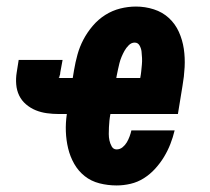

<svg xmlns="http://www.w3.org/2000/svg" viewBox="-20 -558 640 586"><path d="M336 8Q309 8 283.5 1.5Q258 -5 238.5 -20.5Q219 -36 206.5 -58Q194 -80 188 -105Q182 -130 181 -156.5Q180 -183 184 -210H160Q141 -210 123 -212.5Q105 -215 89 -221.5Q73 -228 59.5 -239.5Q46 -251 38.5 -266.5Q31 -282 29.5 -300.5Q28 -319 31 -337L37 -375H171L164 -337Q164 -334 163.5 -331.5Q163 -329 162 -327Q162 -326 161.5 -325Q161 -324 161 -323Q161 -323 161 -322.5Q161 -322 161 -322Q161 -322 161 -321.5Q161 -321 160 -321Q160 -321 160 -321Q160 -321 160 -321Q160 -321 159.5 -321Q159 -321 159 -321Q159 -320 159.5 -320Q160 -320 160 -320H202L206 -344Q210 -368 216.5 -391.5Q223 -415 234.5 -437Q246 -459 263 -479Q280 -499 301.5 -512.5Q323 -526 347 -532Q371 -538 395 -538Q423 -538 449.5 -529.5Q476 -521 495.5 -503Q515 -485 526 -460.5Q537 -436 541 -409Q545 -382 543.5 -353Q542 -324 537 -296L523 -210H317Q315 -200 314 -190Q313 -180 312.5 -169.5Q312 -159 312 -149Q312 -139 314 -129.5Q316 -120 321 -111Q326 -102 336 -102Q346 -102 354 -108.5Q362 -115 367 -123.5Q372 -132 375.5 -141.5Q379 -151 381 -160H513Q508 -139 500 -118.5Q492 -98 480.5 -79Q469 -60 453.5 -43Q438 -26 419 -14Q400 -2 378.5 3Q357 8 336 8ZM335 -320H408Q410 -330 411 -340Q412 -350 413 -360.5Q414 -371 413.5 -381Q413 -391 412 -400.5Q411 -410 406 -419Q401 -428 391 -428Q381 -428 373 -420Q365 -412 360 -403Q355 -394 351 -384.5Q347 -375 344.5 -365Q342 -355 340 -345.5Q338 -336 336 -326Z"/></svg>

Font: Iosevka Slab XBdExObl
Style: Regular
Weight: 800
Width: 7
Italic angle: -9°
Monospace: yes
Designer: Belleve Invis
Foundry: Belleve Invis
Version: Version 11.1.0; ttfautohint (v1.8.3)